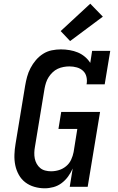

<svg xmlns="http://www.w3.org/2000/svg" viewBox="-20 -1010 640 1038"><path d="M222 8Q193 8 165.5 0Q138 -8 116.5 -24.5Q95 -41 81.5 -65.5Q68 -90 62.5 -117Q57 -144 58 -173.5Q59 -203 64 -232L116 -547Q120 -571 126.5 -595Q133 -619 145 -642Q157 -665 174 -685Q191 -705 213 -719Q235 -733 260 -738Q285 -743 309 -743Q333 -743 356.5 -739Q380 -735 400.5 -726.5Q421 -718 438.5 -703.5Q456 -689 468 -670L478 -735H576L546 -554H448Q452 -574 447.5 -594Q443 -614 429 -627Q415 -640 395.5 -645.5Q376 -651 355 -651Q340 -651 323.5 -648Q307 -645 292 -638Q277 -631 264.5 -619Q252 -607 243 -593Q234 -579 229 -563.5Q224 -548 221 -532L169 -217Q166 -201 165.5 -184.5Q165 -168 168 -153Q171 -138 178.5 -124.5Q186 -111 197.5 -101.5Q209 -92 224.5 -88Q240 -84 256 -84Q278 -84 299 -90.5Q320 -97 337.5 -111.5Q355 -126 364.5 -146.5Q374 -167 378 -188L398 -313H296L311 -405H521L454 0H357L373 -99Q363 -76 348 -55.5Q333 -35 313 -20Q293 -5 269 1.5Q245 8 222 8ZM359 -788 308 -842 468 -990 536 -920Z"/></svg>

Font: Iosevka Etoile SmBdObl
Style: Regular
Weight: 600
Italic angle: -9°
Designer: Belleve Invis
Foundry: Belleve Invis
Version: Version 15.5.2; ttfautohint (v1.8.4)